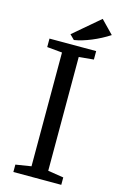

<svg xmlns="http://www.w3.org/2000/svg" viewBox="-139 -995 657 1053"><g transform="rotate(15 189.0 -469.0)"><path d="M307 -938 378 -865Q332 -835 280 -813.5Q228 -792 184 -785L158 -811ZM139 -56V-702L53 -710V-758H318V-710L234 -702V-56L323 -42V0H51V-42Z"/></g></svg>

Font: Martel DemiBold
Style: Regular
Weight: 600
Designer: Dan Reynolds
Foundry: Dan Reynolds
Version: Version 1.001; ttfautohint (v1.1) -l 5 -r 5 -G 72 -x 0 -D la